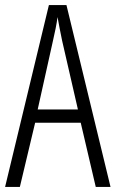

<svg xmlns="http://www.w3.org/2000/svg" viewBox="-20 -734 454 754"><path d="M356 0H414L241 -714H172L0 0H58L118 -252H297ZM224 -574 286 -304H128L188 -574C196 -609 202 -637 206 -667C211 -637 217 -609 224 -574Z"/></svg>

Font: Noto Sans Devanagari ExtraCondensed Light
Style: Regular
Weight: 300
Width: 2
Designer: Jelle Bosma - Monotype Design Team
Foundry: Monotype Imaging Inc.
Version: Version 2.004